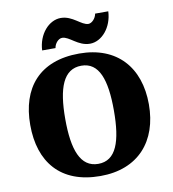

<svg xmlns="http://www.w3.org/2000/svg" viewBox="-100 -1038 1021 1135"><g transform="rotate(-10 410.0 -470.5)"><path d="M486 -771C557 -771 621 -845 625 -941H546C542 -914 518 -888 497 -888C455 -888 412 -951 341 -951C269 -951 204 -877 200 -781H280C284 -808 306 -834 329 -834C372 -834 414 -771 486 -771ZM411 10C639 10 766 -137 766 -358C766 -580 639 -725 412 -725C171 -725 54 -580 54 -359C54 -137 171 10 411 10ZM411 -63C304 -63 264 -172 264 -358C264 -544 304 -652 412 -652C518 -652 556 -544 556 -358C556 -172 518 -63 411 -63Z"/></g></svg>

Font: Noto Serif Malayalam Black
Style: Regular
Weight: 900
Designer: Indian type Foundry, Jelle Bosma, Monotype Design Team
Foundry: Monotype Imaging Inc.
Version: Version 2.104